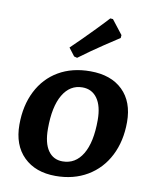

<svg xmlns="http://www.w3.org/2000/svg" viewBox="-87 -839 725 913"><g transform="rotate(10 275.5 -382.5)"><path d="M33 -202Q33 -294 68.5 -364Q104 -434 169 -472Q234 -510 322 -510Q422 -510 478.5 -455Q535 -400 535 -302Q535 -210 499 -139.5Q463 -69 397 -30Q331 9 244 9Q147 9 90 -47Q33 -103 33 -202ZM396 -287Q396 -355 370 -391.5Q344 -428 298 -428Q238 -428 204 -370.5Q170 -313 170 -206Q170 -137 195 -101Q220 -65 265 -65Q327 -65 361.5 -122.5Q396 -180 396 -287ZM248 -562 233 -566 204 -604Q255 -653 306 -705.5Q357 -758 371 -774L384 -773L437 -705L436 -691Q420 -681 363 -643Q306 -605 248 -562Z"/></g></svg>

Font: Alegreya SC
Style: Bold Italic
Weight: 700
Italic angle: -7°
Designer: Juan Pablo del Peral
Foundry: Huerta Tipografica
Version: Version 2.007; ttfautohint (v1.6)